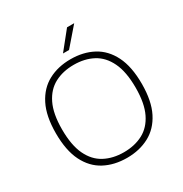

<svg xmlns="http://www.w3.org/2000/svg" viewBox="-212 -1106 1221 1279"><g transform="rotate(-30 398.0 -467.0)"><path d="M398 9Q300 9 225.5 -30.8Q151 -70.5 109.2 -154.2Q67.5 -238 67.5 -370Q67.5 -502 110 -585.8Q152.5 -669.5 227 -709.2Q301.5 -749 398 -749Q495.5 -749 570 -709.2Q644.5 -669.5 686.5 -585.8Q728.5 -502 728.5 -370Q728.5 -238 686 -154.2Q643.5 -70.5 568.8 -30.8Q494 9 398 9ZM398 -34Q481.5 -34 545 -67.5Q608.5 -101 644.2 -174.5Q680 -248 680 -368Q680 -489.5 644.2 -564Q608.5 -638.5 545 -672.2Q481.5 -706 398 -706Q314.5 -706 251 -672.5Q187.5 -639 151.8 -565.5Q116 -492 116 -372Q116 -250 151.5 -175.8Q187 -101.5 250.8 -67.8Q314.5 -34 398 -34ZM374.5 -807 485 -944.5H540L421 -807Z"/></g></svg>

Font: Encode Sans Exp XLt
Style: Regular
Weight: 200
Width: 7
Designer: Multiple Designers
Foundry: Impallari Type
Version: Version 3.002; ttfautohint (v1.8.3) -l 8 -r 50 -G 200 -x 14 